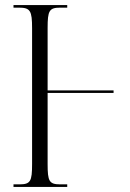

<svg xmlns="http://www.w3.org/2000/svg" viewBox="-20 -734 510 754"><path d="M33 0H244V-10H217C173 -10 167 -22 167 -90V-369H426V-379H167V-624C167 -692 173 -704 217 -704H244V-714H33V-704H54C99 -704 106 -692 106 -623V-90C106 -22 100 -10 56 -10H33Z"/></svg>

Font: Noto Serif Display ExtraCondensed Light
Style: Regular
Weight: 300
Width: 2
Designer: Monotype Design Team
Foundry: Monotype Imaging Inc.
Version: Version 2.009